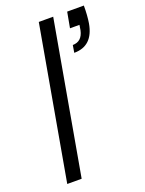

<svg xmlns="http://www.w3.org/2000/svg" viewBox="-141 -808 661 877"><g transform="rotate(-20 190.0 -370.0)"><path d="M299 -740H380Q380 -691 374 -655Q356 -552 265 -552L271 -588Q316 -588 327 -639L331 -664H285ZM30 0 161 -740H231L100 0Z"/></g></svg>

Font: Poppins Light
Style: Italic
Weight: 300
Italic angle: -10°
Designer: Ninad Kale (Devanagari), Jonny Pinhorn (Latin)
Foundry: Indian Type Foundry
Version: Version 3.200;PS 1.000;hotconv 16.6.54;makeotf.lib2.5.65590